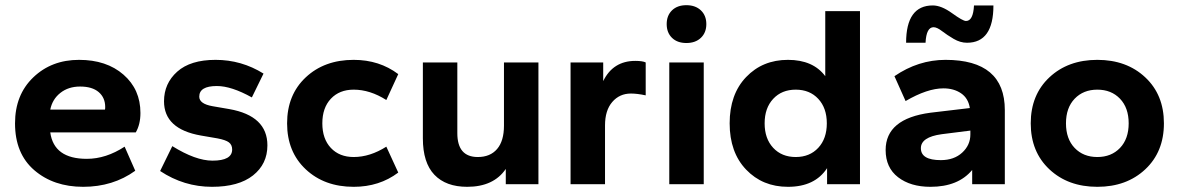

<svg xmlns="http://www.w3.org/2000/svg" viewBox="-20 -711 4550 741"><path d="M301 10Q187 10 112.5 -54Q38 -118 38 -235Q38 -345 108.5 -412.5Q179 -480 285 -480Q391 -480 456.5 -423Q522 -366 522 -275Q522 -231 504 -200H174Q188 -98 315 -98Q389 -98 461 -145L502 -52Q416 10 301 10ZM289 -377Q244 -377 213 -352.5Q182 -328 174 -288H385Q386 -290 386 -298Q386 -334 361 -355.5Q336 -377 289 -377Z M798 10Q690 10 598 -51L645 -147Q735 -91 800 -91Q876 -91 876 -134Q876 -152 863.5 -161.5Q851 -171 819 -177L755 -188Q613 -213 613 -320Q613 -389 664 -434.5Q715 -480 812 -480Q912 -480 997 -427L952 -335Q873 -379 817 -379Q749 -379 749 -338Q749 -310 801 -301L865 -290Q1012 -264 1012 -150Q1012 -78 956.5 -34Q901 10 798 10Z M1345 10Q1232 10 1160 -57.5Q1088 -125 1088 -235Q1088 -345 1160 -412.5Q1232 -480 1345 -480Q1444 -480 1517 -425L1471 -325Q1408 -365 1345 -365Q1290 -365 1257 -330Q1224 -295 1224 -235Q1224 -175 1257 -140Q1290 -105 1345 -105Q1408 -105 1471 -145L1517 -45Q1444 10 1345 10Z M1783 10Q1701 10 1656.5 -36.5Q1612 -83 1612 -177V-470H1745V-197Q1745 -105 1824 -105Q1872 -105 1898.5 -136Q1925 -167 1925 -226V-470H2058V0H1932V-59Q1885 10 1783 10Z M2315 0H2182V-470H2308V-398Q2346 -476 2432 -476Q2460 -476 2472 -470V-343Q2439 -350 2415 -350Q2371 -350 2343 -317.5Q2315 -285 2315 -227Z M2696 0H2563V-470H2696ZM2685 -565Q2664 -545 2629 -545Q2594 -545 2573.5 -565Q2553 -585 2553 -618Q2553 -651 2573.5 -671Q2594 -691 2629 -691Q2664 -691 2685 -671Q2706 -651 2706 -618Q2706 -585 2685 -565Z M3021 10Q2923 10 2859.5 -56.5Q2796 -123 2796 -235Q2796 -347 2859.5 -413.5Q2923 -480 3021 -480Q3118 -480 3165 -417V-668H3299V0H3172V-62Q3125 10 3021 10ZM2964 -140.5Q2997 -105 3051 -105Q3105 -105 3138 -140.5Q3171 -176 3171 -235Q3171 -294 3138 -329.5Q3105 -365 3051 -365Q2997 -365 2964 -329.5Q2931 -294 2931 -235Q2931 -176 2964 -140.5Z M3571 10Q3494 10 3446 -27Q3398 -64 3398 -132Q3398 -253 3571 -276L3723 -294Q3717 -332 3689 -351Q3661 -370 3621 -370Q3559 -370 3475 -321L3432 -417Q3524 -480 3629 -480Q3858 -480 3858 -286V0H3732V-55Q3678 10 3571 10ZM3712 -546Q3686 -546 3660.5 -561Q3635 -576 3615.5 -591Q3596 -606 3583 -606Q3555 -606 3552 -546H3477Q3477 -690 3580 -690Q3613 -690 3654.5 -660Q3696 -630 3708 -630Q3736 -630 3739 -690H3814Q3814 -546 3712 -546ZM3611 -93Q3662 -93 3693.5 -122Q3725 -151 3725 -192V-207L3614 -193Q3534 -182 3534 -139Q3534 -93 3611 -93Z M4400 -57.5Q4328 10 4215 10Q4102 10 4030 -57.5Q3958 -125 3958 -235Q3958 -345 4030 -412.5Q4102 -480 4215 -480Q4328 -480 4400 -412.5Q4472 -345 4472 -235Q4472 -125 4400 -57.5ZM4127.5 -140Q4161 -105 4215 -105Q4269 -105 4302.5 -140Q4336 -175 4336 -235Q4336 -295 4302.5 -330Q4269 -365 4215 -365Q4161 -365 4127.5 -330Q4094 -295 4094 -235Q4094 -175 4127.5 -140Z"/></svg>

Font: Gantari
Style: Bold
Weight: 700
Designer: Anugrah Pasau
Foundry: Lafontype
Version: Version 1.000